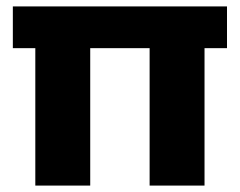

<svg xmlns="http://www.w3.org/2000/svg" viewBox="-20 -578 747 598"><path d="M20 -558H687V-428H617V0H446V-428H261V0H90V-428H20Z"/></svg>

Font: SVN-Poppins
Style: Bold
Weight: 700
Designer: Ninad Kale (Devanagari), Jonny Pinhorn (Latin)
Foundry: Indian Type Foundry
Version: Version 3.200;PS 1.000;hotconv 16.6.54;makeotf.lib2.5.65590